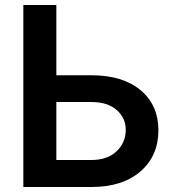

<svg xmlns="http://www.w3.org/2000/svg" viewBox="-20 -747 709 767"><path d="M205.1 -446.3H345.7Q470.2 -446.3 541.5 -386.7Q612.8 -327.1 612.8 -226.6Q612.8 -124.5 541.3 -62.3Q469.7 0 345.7 0H73.2V-727.1H205.1ZM205.1 -339.4V-107.9H345.7Q409.2 -107.9 445.8 -142.8Q482.4 -177.7 482.4 -228Q482.4 -275.9 446 -307.6Q409.7 -339.4 345.7 -339.4Z"/></svg>

Font: Interop SemBd
Style: Regular
Weight: 600
Designer: Rasmus Andersson, Google, Jang Haemin
Foundry: jhaemin
Version: Version 1.007